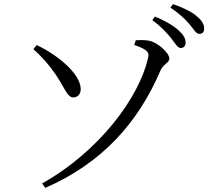

<svg xmlns="http://www.w3.org/2000/svg" viewBox="-20 -858 1040 936"><path d="M185.4 36.2 200.9 57.9C477.4 -62.5 654.3 -260.9 762 -513.8C776.1 -546.6 805.6 -551.6 805.6 -572.5C805.6 -599.8 747.9 -652.6 705.7 -659.7C683.2 -663.7 660.6 -662.9 642.3 -661.9L634.4 -639.3C712.9 -611.7 706.7 -596.3 700.4 -569.6C656.9 -384.6 467.9 -122.4 185.4 36.2ZM338.2 -382.8C360.2 -383.6 374.3 -401.3 373.5 -425.4C371.2 -500 260.2 -590.5 159 -638.3L142.9 -618.4C183.3 -581.9 217.8 -544 250.2 -496.4C294.2 -432.9 307.8 -382.1 338.2 -382.8ZM860.8 -623.9C875.5 -623.9 884.8 -633.4 884.8 -650.1C884.8 -670.7 874.9 -687.7 850.2 -710.4C824.8 -733.5 787.1 -755.8 735.4 -777.3L722.6 -759.8C766.1 -728.4 793.1 -697.5 814.2 -671.9C834.5 -646.5 845.4 -623.9 860.8 -623.9ZM951.4 -692.9C966.7 -692.9 975.2 -701.8 975.2 -718.7C975.2 -739.6 964.6 -758 937.2 -780.7C913.5 -800.9 874.8 -819.9 823.5 -838.1L810.9 -820.8C856.7 -790 881.2 -766.2 903.5 -740.2C924.7 -716 935.1 -692.9 951.4 -692.9Z"/></svg>

Font: Source Han Serif CN VF
Style: Regular
Weight: 250
Designer: Ryoko NISHIZUKA 西塚涼子 (kana & ideographs); Frank Grießhammer (Latin, Greek & Cyrillic); Wenlong ZHANG 张文龙 (bopomofo); San
Foundry: Adobe
Version: Version 2.002;hotconv 1.1.0;makeotfexe 2.6.0